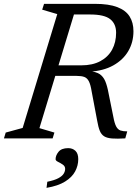

<svg xmlns="http://www.w3.org/2000/svg" viewBox="-38 -702 711 974"><path d="M374 -370.5Q431.5 -370.5 471 -391.8Q510.5 -413 530.8 -450.2Q551 -487.5 551 -536Q551 -581 521 -604.8Q491 -628.5 419 -628.5H281.5L299.5 -682.5H443.5Q514 -682.5 557 -666Q600 -649.5 619.5 -618.5Q639 -587.5 639 -543.5Q639 -488 613 -443.2Q587 -398.5 537.2 -370.5Q487.5 -342.5 414.5 -338V-341Q448 -338.5 466.8 -326.5Q485.5 -314.5 495.8 -290.5Q506 -266.5 513 -227.5L537 -109Q543 -76 551.5 -60.2Q560 -44.5 573.5 -40Q587 -35.5 607.5 -35.5L597.5 0Q556.5 2.5 530.8 0.5Q505 -1.5 490.5 -10.5Q476 -19.5 468.2 -38.5Q460.5 -57.5 455 -89.5L427 -238Q421.5 -272.5 413 -289.2Q404.5 -306 390 -311.5Q375.5 -317 351 -317H187.5L203.5 -370.5ZM162 -52 238 -29.5 229 0H-18L-9 -29.5L77 -53L252.5 -630.5L176 -653L185.5 -682.5H353.5ZM244 105.5Q244 86.5 259 68Q274 49.5 308 49.5Q330 49.5 344.5 63Q359 76.5 359 105.5Q359 138 343.2 167.5Q327.5 197 292.2 219Q257 241 198 251L202 220Q238.5 212.5 258 202Q277.5 191.5 285 179.2Q292.5 167 292.5 154.5Q292.5 141 280.2 132.8Q268 124.5 256 118.8Q244 113 244 105.5Z"/></svg>

Font: Newsreader 14pt
Style: Italic
Weight: 400
Italic angle: -17°
Designer: Hugues Gentile
Foundry: Production Type
Version: Version 1.003